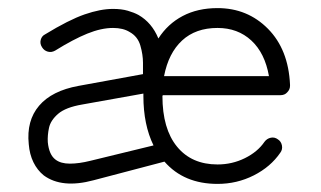

<svg xmlns="http://www.w3.org/2000/svg" viewBox="-20 -441 792 474"><path d="M517 13Q434 13 386 -42L211 4Q133 25 88 -8Q72 -21 62.5 -40.5Q53 -60 51 -85Q45 -143 76.5 -180Q108 -217 174 -229L333 -258V-286Q333 -306 326.5 -328.5Q320 -351 300 -362Q284 -372 259 -372Q230 -372 195.5 -358Q161 -344 116 -316Q107 -311 98 -313.5Q89 -316 84 -324Q78 -333 80.5 -342.5Q83 -352 91 -356Q150 -392 189 -405.5Q228 -419 259 -419Q280 -419 295.5 -414.5Q311 -410 322 -404Q355 -385 371 -346Q394 -382 431 -401.5Q468 -421 517 -421Q591 -421 641.5 -370Q692 -319 696 -232V-229Q696 -220 689 -213Q683 -206 672 -206H382Q382 -205 381.5 -205Q381 -205 381 -204Q381 -123 417 -79Q453 -35 517 -35Q553 -35 584.5 -50.5Q616 -66 633 -91Q639 -99 648.5 -101Q658 -103 666 -97Q674 -92 676 -82Q678 -72 672 -64Q648 -29 606.5 -8Q565 13 517 13ZM334 -210 183 -183Q142 -176 123.5 -160Q105 -144 101 -125.5Q97 -107 98 -90Q101 -59 117 -47Q130 -37 152.5 -37Q175 -37 203 -44L359 -82Q334 -133 334 -204Q334 -207 334 -210ZM385 -253H644Q634 -310 600.5 -341Q567 -372 517 -372Q463 -372 429.5 -341Q396 -310 385 -253Z"/></svg>

Font: Zen Kurenaido
Style: Regular
Weight: 400
Designer: Yoshimichi Ohira
Foundry: Positype
Version: Version 1.001